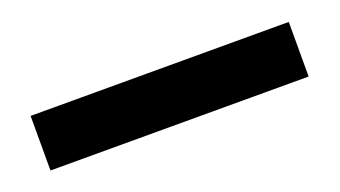

<svg xmlns="http://www.w3.org/2000/svg" viewBox="-27 -452 538 304"><g transform="rotate(-20 242.5 -300.0)"><path d="M24 -254H459V-346H24Z"/></g></svg>

Font: Charger Pro
Style: ExBdNar
Weight: 400
Designer: Jasper
Foundry: Cannot Into Space Fonts
Version: Version 1.09